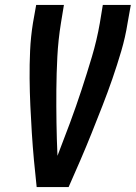

<svg xmlns="http://www.w3.org/2000/svg" viewBox="-20 -755 548 775"><path d="M128 0Q122 -54 117 -108.5Q112 -163 108.5 -218Q105 -273 102.5 -328Q100 -383 99.5 -438.5Q99 -494 101.5 -550Q104 -606 113 -662L126 -735H238L226 -662Q215 -594 211.5 -526.5Q208 -459 207.5 -392.5Q207 -326 208 -259.5Q209 -193 212 -126Q238 -193 262.5 -259Q287 -325 309 -392Q331 -459 351 -526Q371 -593 383 -662L395 -735H508L495 -662Q486 -605 469.5 -549Q453 -493 434 -438Q415 -383 393.5 -328Q372 -273 350 -218Q328 -163 304.5 -108.5Q281 -54 257 0Z"/></svg>

Font: iosevka_custom_sans_ss08
Style: Bold Italic
Weight: 700
Italic angle: -10°
Designer: Belleve Invis
Foundry: Belleve Invis
Version: Version 10.3.0; ttfautohint (v1.8.3)